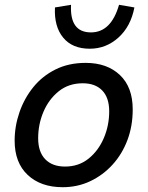

<svg xmlns="http://www.w3.org/2000/svg" viewBox="-20 -771 615 800"><path d="M337 -509Q426 -509 479.5 -458.5Q533 -408 533 -315Q533 -246 511 -187.5Q489 -129 449 -85Q409 -41 356 -16Q303 9 241 9Q150 9 95.5 -42Q41 -93 41 -185Q41 -245 61 -303Q81 -361 118.5 -407.5Q156 -454 211 -481.5Q266 -509 337 -509ZM251 -77Q308 -77 349 -110Q390 -143 412.5 -195.5Q435 -248 435 -307Q435 -364 406 -394Q377 -424 325 -424Q266 -424 224.5 -390.5Q183 -357 161 -305Q139 -253 139 -195Q139 -138 168.5 -107.5Q198 -77 251 -77ZM476 -751 540 -740Q525 -661 473.5 -614.5Q422 -568 354 -568Q281 -568 243 -614.5Q205 -661 209 -740L276 -751Q270 -636 359 -636Q443 -636 476 -751Z"/></svg>

Font: Livvic Medium
Style: Italic
Weight: 500
Italic angle: -10°
Designer: Jacques Le Bailly, Baron von Fonthausen
Version: Version 1.001; ttfautohint (v1.8.2)